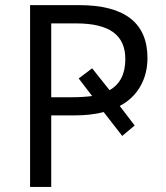

<svg xmlns="http://www.w3.org/2000/svg" viewBox="-20 -734 651 754"><path d="M181.2 -352.1H262.2Q304.7 -352.1 341.8 -356.9L289.1 -425.8L341.8 -465.8L410.2 -379.9Q472.2 -415 472.2 -502Q472.2 -572.8 424.8 -607.4Q377.4 -642.1 278.8 -642.1H181.2ZM290 -713.9Q559.1 -713.9 559.1 -505.9Q559.1 -443.8 531 -394.8Q502.9 -345.7 450.2 -317.9L508.8 -241.2L460 -200.2L387.2 -293.9Q337.4 -280.8 271 -280.8H181.2V0H98.1V-713.9Z"/></svg>

Font: OpenSans-Regular
Style: Regular
Weight: 400
Foundry: Ascender Corporation
Version: Version 1.10